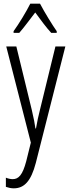

<svg xmlns="http://www.w3.org/2000/svg" viewBox="-20 -878 383 1046"><path d="M198 -858H145C123 -814 83 -748 54 -708V-699H85C110 -727 144 -774 172 -810C200 -772 231 -729 259 -699H289V-708C267 -739 222 -812 198 -858ZM14 -625 148 -101 123 0C103 76 81 98 49 98C38 98 24 95 12 90V140C27 145 40 148 55 148C112 148 149 109 175 10L336 -625H282L198 -281C189 -247 183 -217 176 -178H173C169 -206 165 -229 153 -280L69 -625Z"/></svg>

Font: Noto Sans Kannada UI ExtraCondensed Light
Style: Regular
Weight: 300
Width: 2
Designer: Jelle Bosma - Monotype Design Team
Foundry: Monotype Imaging Inc.
Version: Version 2.005